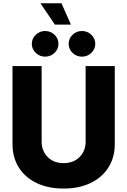

<svg xmlns="http://www.w3.org/2000/svg" viewBox="-20 -1125 766 1155"><path d="M362.3 9.3Q270 9.3 200.9 -23.7Q131.8 -56.6 93.5 -116.9Q55.2 -177.2 55.2 -258.8V-727.5H230.5V-273.4Q230.5 -216.8 267.1 -180.2Q303.7 -143.6 362.3 -143.6Q421.9 -143.6 458.5 -180.2Q495.1 -216.8 495.1 -273.4V-727.5H670.4V-258.8Q670.4 -177.2 631.8 -116.9Q593.3 -56.6 523.9 -23.7Q454.6 9.3 362.3 9.3ZM251.5 -784.2Q218.8 -784.2 195.1 -806.9Q171.4 -829.6 171.4 -861.3Q171.4 -893.1 195.1 -915.8Q218.8 -938.5 251.5 -938.5Q284.7 -938.5 308.1 -915.8Q331.5 -893.1 331.5 -861.3Q331.5 -829.6 308.1 -806.9Q284.7 -784.2 251.5 -784.2ZM473.1 -784.2Q439.9 -784.2 416.5 -806.9Q393.1 -829.6 393.1 -861.3Q393.1 -893.1 416.5 -915.8Q439.9 -938.5 473.1 -938.5Q505.9 -938.5 529.5 -915.8Q553.2 -893.1 553.2 -861.3Q553.2 -829.6 529.5 -806.9Q505.9 -784.2 473.1 -784.2ZM310.1 -977.1 223.1 -1105.5H349.6L406.7 -977.1Z"/></svg>

Font: Inter Extra Bold
Style: Regular
Weight: 800
Designer: Rasmus Andersson
Foundry: rsms
Version: Version 4.000;git-3c8e0fc